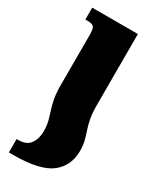

<svg xmlns="http://www.w3.org/2000/svg" viewBox="-195 -549 710 870"><g transform="rotate(30 160.0 -113.5)"><path d="M66 -117V-381Q66 -413 57.5 -421.5Q49 -430 26 -430H14V-492H253V-118Q253 -78 258.5 -49.5Q264 -21 272 2Q280 25 285.5 47.5Q291 70 291 97Q291 177 233.5 221Q176 265 36 265H15V195H22Q67 195 85.5 168.5Q104 142 104 103Q104 75 98.5 52.5Q93 30 85 6.5Q77 -17 71.5 -46.5Q66 -76 66 -117Z"/></g></svg>

Font: Noto Serif Armenian Black
Style: Regular
Weight: 900
Version: Version 2.007